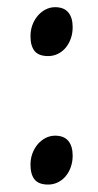

<svg xmlns="http://www.w3.org/2000/svg" viewBox="-20 -489 269 529"><path d="M180.2 -60.1Q180.2 -43 175 -28.6Q169.9 -14.2 160.9 -3.4Q151.9 7.3 139.4 13.4Q127 19.5 112.8 19.5Q86.4 19.5 75.2 5.4Q64 -8.8 64 -35.2Q64 -51.8 69.3 -66.2Q74.7 -80.6 84 -91.6Q93.3 -102.5 105.7 -108.9Q118.2 -115.2 131.8 -115.2Q156.2 -115.2 168.2 -100.8Q180.2 -86.4 180.2 -60.1ZM180.2 -414.1Q180.2 -397 175 -382.6Q169.9 -368.2 160.9 -357.4Q151.9 -346.7 139.4 -340.6Q127 -334.5 112.8 -334.5Q86.4 -334.5 75.2 -348.6Q64 -362.8 64 -389.2Q64 -405.8 69.3 -420.2Q74.7 -434.6 84 -445.6Q93.3 -456.5 105.7 -462.9Q118.2 -469.2 131.8 -469.2Q156.2 -469.2 168.2 -454.8Q180.2 -440.4 180.2 -414.1Z"/></svg>

Font: Gentium Plus APac
Style: Regular
Weight: 400
Designer: J. Victor Gaultney, Annie Olsen, Iska Routamaa, Becca Hirsbrunner
Foundry: SIL International
Version: Version 5.000